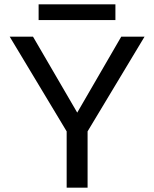

<svg xmlns="http://www.w3.org/2000/svg" viewBox="-20 -870 715 890"><path d="M289 -261 25 -700H133L338 -348L542 -700H650L386 -261V0H289ZM159 -850H515V-777H159Z"/></svg>

Font: AF Albert Sans Medium
Style: Regular
Weight: 500
Designer: Andreas Rasmussen
Foundry: a.Foundry
Version: Version 1.300;Glyphs 3.2 (3231)